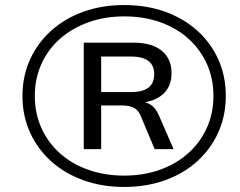

<svg xmlns="http://www.w3.org/2000/svg" viewBox="-20 -733 950 761"><path d="M472 8Q385 8 311 -18.5Q237 -45 183 -93.5Q129 -142 99 -208Q69 -274 69 -352Q69 -431 99 -497Q129 -563 183 -611.5Q237 -660 310.5 -686.5Q384 -713 472 -713Q561 -713 634.5 -686.5Q708 -660 762 -611.5Q816 -563 845.5 -497Q875 -431 875 -353Q875 -275 845.5 -209Q816 -143 762 -94Q708 -45 634 -18.5Q560 8 472 8ZM472 -37Q550 -37 615 -60.5Q680 -84 727 -126.5Q774 -169 800 -226.5Q826 -284 826 -353Q826 -422 800 -479.5Q774 -537 727 -579.5Q680 -622 615 -645Q550 -668 473 -668Q395 -668 330 -644.5Q265 -621 217.5 -579Q170 -537 144 -479Q118 -421 118 -353Q118 -284 144 -226Q170 -168 217.5 -125.5Q265 -83 330 -60Q395 -37 472 -37ZM312 -142V-564H507Q582 -564 621 -532Q660 -500 660 -443Q660 -389 624 -358Q588 -327 521 -324L540 -330Q564 -328 581 -315.5Q598 -303 610 -275L668 -142H593L538 -273Q529 -296 511 -305.5Q493 -315 464 -315H365L381 -328V-142ZM381 -368H499Q544 -368 567.5 -385Q591 -402 591 -439Q591 -475 567.5 -492Q544 -509 499 -509H381Z"/></svg>

Font: Nunito Sans 10pt SemiExpanded
Style: Italic
Weight: 400
Width: 6
Italic angle: -9°
Designer: Vernon Adams
Foundry: Vernon Adams
Version: Version 3.101;gftools[0.9.27]